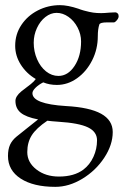

<svg xmlns="http://www.w3.org/2000/svg" viewBox="-20 -436 481 746"><path d="M441 -373Q441 -364 431 -354Q426 -349 423 -349H396Q369 -349 366 -341Q360 -323 360 -295Q360 -245 338 -201.5Q316 -158 279.5 -132Q243 -106 201 -106Q172 -106 148 -116Q130 -107 118 -95Q106 -83 106 -74Q106 -32 236 -24Q328 -19 373 6Q418 31 418 77Q418 127 385 177Q352 227 300 258.5Q248 290 195 290Q110 290 60.5 258Q11 226 11 170Q11 144 19 126.5Q27 109 44 95L84 63L128 28Q81 19 60.5 2Q40 -15 40 -44Q40 -62 63 -81Q87 -99 100 -109.5Q113 -120 119 -129Q83 -150 61 -184.5Q39 -219 39 -258Q39 -303 63 -339Q87 -375 127 -395.5Q167 -416 213 -416Q243 -416 285 -402Q292 -399 306 -395Q328 -389 342 -387Q356 -385 373 -385Q384 -385 406 -387L428 -388Q433 -388 437 -384Q441 -380 441 -373ZM295 -275Q295 -303 281.5 -329Q268 -355 246 -370.5Q224 -386 200 -386Q177 -386 156.5 -370Q136 -354 123.5 -327Q111 -300 111 -270Q111 -236 124 -206Q137 -176 159 -158.5Q181 -141 207 -141Q244 -141 269.5 -179.5Q295 -218 295 -275ZM207 37Q178 35 164 33Q121 62 103.5 89.5Q86 117 86 155Q86 195 121.5 222.5Q157 250 209 250Q268 250 304 223Q329 204 343 173.5Q357 143 357 109Q357 76 322 59Q287 42 207 37Z"/></svg>

Font: EB Garamond
Style: Regular
Weight: 400
Designer: Georg Duffner and Octavio Pardo
Foundry: Georg Duffner
Version: Version 1.000; ttfautohint (v1.6)